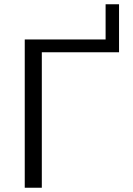

<svg xmlns="http://www.w3.org/2000/svg" viewBox="-20 -880 622 900"><path d="M96 0V-695H475V-860H538V-635H176V0Z"/></svg>

Font: Coval
Style: ExtraLight
Weight: 250
Foundry: Context Ltd
Version: Version 001.000